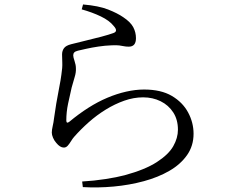

<svg xmlns="http://www.w3.org/2000/svg" viewBox="-20 -796 1040 860"><path d="M348 17Q401 14 452.5 6Q504 -2 538 -11Q630 -36 682.5 -70Q735 -104 756 -141Q777 -178 777 -215Q777 -260 756 -292.5Q735 -325 699.5 -342.5Q664 -360 621 -360Q579 -360 536.5 -345Q494 -330 453.5 -305Q413 -280 377.5 -248.5Q342 -217 312 -183Q305 -175 298 -163.5Q291 -152 283.5 -143.5Q276 -135 266 -135Q249 -135 232 -156Q223 -166 217.5 -179Q212 -192 212 -202Q212 -214 216 -231Q220 -248 222 -266Q226 -296 232 -332Q238 -368 245 -403Q252 -438 255 -462Q260 -494 259 -515Q258 -536 258 -552Q258 -568 266.5 -580Q275 -592 299 -598Q325 -605 361.5 -613.5Q398 -622 433.5 -631.5Q469 -641 488 -648Q511 -656 489 -680Q470 -704 431.5 -722.5Q393 -741 346 -754L352 -776Q422 -770 464 -753.5Q506 -737 532 -719Q565 -697 577 -674Q589 -651 589 -625Q589 -606 581 -596.5Q573 -587 557 -587Q544 -587 535 -589Q526 -591 514 -592.5Q502 -594 480 -593Q451 -592 421 -587.5Q391 -583 366.5 -577.5Q342 -572 329 -569Q317 -566 312.5 -561Q308 -556 308 -548Q308 -540 314 -522.5Q320 -505 320 -490Q321 -472 314.5 -451Q308 -430 301 -404Q293 -370 285 -332Q277 -294 277 -257Q277 -240 291 -251Q333 -286 375.5 -313Q418 -340 460.5 -358Q503 -376 545 -385.5Q587 -395 625 -395Q701 -395 749.5 -366.5Q798 -338 822.5 -292.5Q847 -247 847 -197Q847 -143 818 -101.5Q789 -60 739 -31Q689 -2 624.5 15.5Q560 33 489.5 39.5Q419 46 351 42Z"/></svg>

Font: Noto Serif KR
Style: Regular
Weight: 400
Designer: Ryoko NISHIZUKA  (kana & ideographs); Frank Grießhammer (Latin, Greek & Cyrillic); Wenlong ZHANG  (bopomofo); Sandoll Co
Foundry: Adobe
Version: Version 2.003-H1;hotconv 1.1.1;makeotfexe 2.6.0